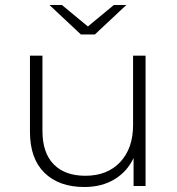

<svg xmlns="http://www.w3.org/2000/svg" viewBox="-20 -745 709 769"><path d="M563 -522V0H515V-112Q489 -57 438 -26.5Q387 4 318 4Q216 4 158 -53Q100 -110 100 -217V-522H150V-221Q150 -133 195 -87Q240 -41 322 -41Q410 -41 461.5 -96Q513 -151 513 -244V-522ZM486 -725 360 -607H304L178 -725H228L332 -639L436 -725Z"/></svg>

Font: Montserrat Atlas Light
Style: Regular
Weight: 300
Designer: Julieta Ulanovsky
Foundry: Julieta Ulanovsky
Version: Version 7.200